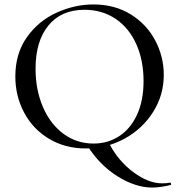

<svg xmlns="http://www.w3.org/2000/svg" viewBox="-20 -656 806 864"><path d="M709 169Q732 169 745 166Q748 165 749.5 170Q751 175 749 176Q701 188 665 188Q590 188 509 137.5Q428 87 372 -2L472 -9Q513 69 580.5 119Q648 169 709 169ZM49 -312Q49 -415 101 -488.5Q153 -562 234.5 -599Q316 -636 401 -636Q496 -636 568 -591.5Q640 -547 678.5 -474Q717 -401 717 -319Q717 -228 669 -152Q621 -76 540.5 -32Q460 12 366 12Q273 12 200.5 -31.5Q128 -75 88.5 -149.5Q49 -224 49 -312ZM626 -291Q626 -384 593.5 -457Q561 -530 500.5 -571Q440 -612 360 -612Q256 -612 198 -541.5Q140 -471 140 -347Q140 -252 173 -175Q206 -98 265.5 -54Q325 -10 401 -10Q465 -10 516 -43Q567 -76 596.5 -139.5Q626 -203 626 -291Z"/></svg>

Font: Cormorant Unicase Medium
Style: Regular
Weight: 500
Designer: Christian Thalmann (Catharsis Fonts)
Foundry: Catharsis Fonts
Version: Version 4.000